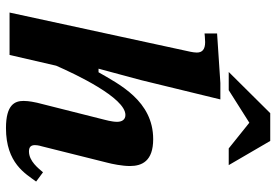

<svg xmlns="http://www.w3.org/2000/svg" viewBox="-161 -752 925 643"><g transform="rotate(90 301.5 -430.5)"><path d="M409 12C527 12 562 -54 588 -89L557 -112C544 -97 520 -65 487 -65C472 -65 466 -72 466 -85C466 -96 470 -108 470 -108L525 -328C529 -343 536 -377 536 -403C536 -443 520 -481 446 -481C318 -481 262 -367 222 -298H210L248 -439L313 -706H258L92 -695V-653C92 -653 110 -655 121 -655C146 -655 156 -645 156 -627C156 -615 151 -595 151 -595L22 0H164L200 -156C228 -220 307 -388 365 -388C381 -388 388 -376 388 -360C388 -343 381 -318 381 -318L324 -92C323 -87 318 -66 318 -47C318 -18 330 12 409 12ZM282 -734 391 -803 477 -734H533L452 -873H359L221 -734Z"/></g></svg>

Font: STIX Two Text
Style: Bold Italic
Weight: 700
Italic angle: -12°
Designer: Ross Mills, John Hudson & Paul Hanslow, Tiro Typeworks Ltd; with prior portions MicroPress Inc. and Coen Hoffman, Elsevi
Foundry: Tiro Typeworks Ltd
Version: Version 2.13 b171